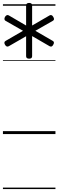

<svg xmlns="http://www.w3.org/2000/svg" viewBox="-20 -914 398 1309"><path d="M179 -514Q158 -514 158 -531V-667L40 -599Q33 -595 26.5 -597Q20 -599 14 -609Q4 -627 18 -635L137 -704L18 -772Q12 -775 10.5 -782Q9 -789 14 -799Q20 -808 26.5 -810.5Q33 -813 40 -809L158 -740V-877Q158 -885 163 -889.5Q168 -894 179 -894Q199 -894 199 -877V-740L318 -809Q325 -813 331.5 -810.5Q338 -808 343 -799Q355 -780 340 -772L221 -704L340 -635Q346 -632 347.5 -625.5Q349 -619 343 -609Q338 -599 331.5 -597Q325 -595 318 -599L199 -668V-531Q199 -514 179 -514ZM0 365H358V375H0ZM0 -20H358V0H0ZM0 -505H358V-500H0ZM0 -885H358V-875H0Z"/></svg>

Font: Playwrite AT Guides
Style: Regular
Weight: 400
Designer: Veronika Burian, José Scaglione
Foundry: TypeTogether
Version: Version 1.003